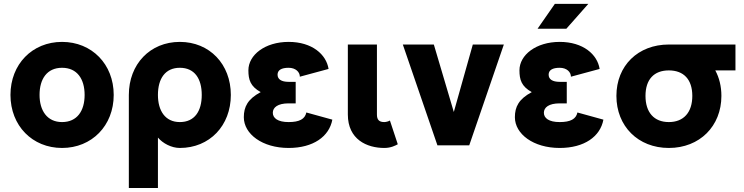

<svg xmlns="http://www.w3.org/2000/svg" viewBox="-20 -732 3747 967"><path d="M32.7 -253.9C32.7 -99.1 142.6 13.2 292.5 13.2C442.4 13.2 552.7 -99.1 552.7 -253.9C552.7 -408.7 442.4 -521 292.5 -521C142.6 -521 32.7 -408.7 32.7 -253.9ZM179.2 -253.9C179.2 -334.5 216.8 -390.6 292.5 -390.6C368.2 -390.6 406.2 -334.5 406.2 -253.9C406.2 -173.3 368.2 -117.2 292.5 -117.2C216.8 -117.2 179.2 -175.8 179.2 -253.9Z M628.9 -253.9V214.8H775.4V-39.1C799.8 -10.3 843.3 13.2 885.7 13.2C1035.6 13.2 1142.6 -99.1 1142.6 -253.9C1142.6 -408.7 1035.6 -521 885.7 -521C735.8 -521 628.9 -408.7 628.9 -253.9ZM775.4 -253.9C775.4 -335.9 812 -390.6 885.7 -390.6C960 -390.6 996.1 -335.9 996.1 -253.9C996.1 -171.9 960 -117.2 885.7 -117.2C812 -117.2 775.4 -174.3 775.4 -253.9Z M1433.6 -319.8C1397.5 -319.8 1377.9 -332.5 1377.9 -356C1377.9 -378.9 1397.5 -390.6 1433.6 -390.6C1469.2 -390.6 1490.2 -369.1 1490.2 -345.7L1634.8 -384.8C1623.5 -457.5 1552.2 -521 1433.6 -521C1314.5 -521 1231 -455.1 1231 -377.9C1231 -330.1 1241.2 -296.9 1293 -268.1C1227.5 -232.9 1208 -194.3 1208 -141.6C1208 -57.1 1301.3 13.2 1433.6 13.2C1557.6 13.2 1638.2 -44.4 1653.8 -129.4L1522.9 -165.5C1516.1 -132.3 1487.8 -117.2 1433.6 -117.2C1378.9 -117.2 1354 -137.2 1354 -164.1C1354 -190.9 1378.9 -211.4 1433.6 -211.4H1469.2V-319.8Z M1943.8 -125C1938 -121.1 1924.3 -117.2 1915.5 -117.2C1888.7 -117.2 1878.4 -129.4 1878.4 -155.3V-507.8H1731.9V-155.3C1731.9 -29.8 1827.6 13.2 1915.5 13.2C1949.2 13.2 1971.2 1 1983.4 -5.4Z M2265.6 -168 2165 -507.8H2008.8L2183.1 0H2343.3L2517.6 -507.8H2361.3Z M2832.5 -587.4 2942.9 -712.4H2774.4L2687.5 -587.4ZM2798.8 -319.8C2762.7 -319.8 2743.2 -332.5 2743.2 -356C2743.2 -378.9 2762.7 -390.6 2798.8 -390.6C2834.5 -390.6 2855.5 -369.1 2855.5 -345.7L3000 -384.8C2988.8 -457.5 2917.5 -521 2798.8 -521C2679.7 -521 2596.2 -455.1 2596.2 -377.9C2596.2 -330.1 2606.4 -296.9 2658.2 -268.1C2592.8 -232.9 2573.2 -194.3 2573.2 -141.6C2573.2 -57.1 2666.5 13.2 2798.8 13.2C2922.9 13.2 3003.4 -44.4 3019 -129.4L2888.2 -165.5C2881.3 -132.3 2853 -117.2 2798.8 -117.2C2744.1 -117.2 2719.2 -137.2 2719.2 -164.1C2719.2 -190.9 2744.1 -211.4 2798.8 -211.4H2834.5V-319.8Z M3084.5 -249C3084.5 -96.7 3193.4 13.2 3348.6 13.2C3503.9 13.2 3613.3 -96.7 3613.3 -249C3613.3 -296.9 3602.5 -340.8 3582.5 -377.4H3684.1V-507.8H3348.6C3193.4 -507.8 3084.5 -401.4 3084.5 -249ZM3231 -249C3231 -332 3273.9 -377.4 3348.6 -377.4C3423.3 -377.4 3466.8 -332 3466.8 -249C3466.8 -166 3423.3 -117.2 3348.6 -117.2C3273.9 -117.2 3231 -166 3231 -249Z"/></svg>

Font: Giphurs ExtraBold
Style: Regular
Weight: 800
Version: Version 1.000